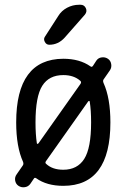

<svg xmlns="http://www.w3.org/2000/svg" viewBox="-20 -780 540 816"><path d="M316.4 -759.8H322.3Q337.9 -759.8 344.7 -745.6Q351.6 -731.4 340.8 -717.8L254.9 -620.1Q227.5 -589.8 189.5 -589.8Q176.8 -589.8 170.4 -602.1Q164.1 -614.3 170.9 -624L227.5 -711.9Q241.2 -734.4 265.1 -747.1Q289.1 -759.8 316.4 -759.8ZM249 -460.9Q188.5 -460.9 159.7 -415.5Q130.9 -370.1 130.9 -259.8Q130.9 -208 136.7 -170.9Q137.7 -166 143.6 -170.9L322.3 -423.8Q327.1 -431.6 321.3 -436.5Q293.9 -460.9 249 -460.9ZM361.3 -348.6Q359.4 -353.5 354.5 -348.6L175.8 -95.7Q169.9 -87.9 176.8 -83Q203.1 -58.6 249 -58.6Q308.6 -58.6 337.9 -104.5Q367.2 -150.4 367.2 -259.8Q367.2 -311.5 361.3 -348.6ZM50.8 -39.1 77.1 -77.1Q81.1 -83 78.1 -91.8Q48.8 -156.2 48.8 -259.8Q48.8 -529.3 249 -530.3Q318.4 -530.3 364.3 -498Q370.1 -493.2 375 -500L389.6 -522.5Q397.5 -534.2 412.1 -536.1Q426.8 -538.1 438.5 -530.3Q450.2 -522.5 452.6 -507.8Q455.1 -493.2 447.3 -481.4L420.9 -443.4Q416 -437.5 419.9 -427.7Q449.2 -363.3 449.2 -259.8Q449.2 9.8 249 9.8Q178.7 9.8 133.8 -22.5Q127 -27.3 123 -19.5L108.4 2Q99.6 13.7 85 15.6Q70.3 17.6 58.6 9.8Q46.9 2 44.4 -12.7Q42 -27.3 50.8 -39.1Z"/></svg>

Font: Rounded Mgen+ 2m regular
Style: Regular
Weight: 400
Designer: [Source Han Sans]
Ryoko NISHIZUKA  (kana & ideographs); Paul D. Hunt (Latin, Greek & Cyrillic); Wenlong ZHANG  (bopomofo
Version: Version 1.059.20150602